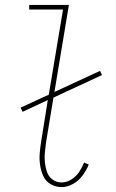

<svg xmlns="http://www.w3.org/2000/svg" viewBox="-20 -755 472 783"><path d="M231 8Q255 8 278 -5Q301 -18 316.5 -39Q332 -60 342 -84L323 -92Q315 -72 302.5 -53.5Q290 -35 271 -23Q252 -11 231 -11Q210 -11 194 -23Q178 -35 171.5 -54Q165 -73 163 -93Q161 -113 163 -134Q165 -155 168 -176L198 -357L396 -449L388 -466L202 -380L261 -735H99V-716H237L179 -369L64 -316L72 -299L175 -347L148 -179Q144 -154 142 -130Q140 -106 143.5 -82Q147 -58 156.5 -37Q166 -16 186.5 -4Q207 8 231 8Z"/></svg>

Font: Iosevka Sparkle Thin
Style: Italic
Weight: 100
Italic angle: -9°
Designer: Belleve Invis
Foundry: Belleve Invis
Version: Version 4.5.0; ttfautohint (v1.8.3)